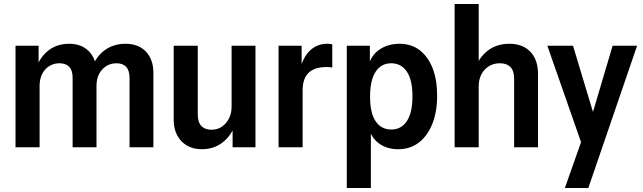

<svg xmlns="http://www.w3.org/2000/svg" viewBox="-20 -740 3232 965"><path d="M58 0V-510H174V-402H179V0ZM345 0V-349Q345 -386 328 -404Q311 -422 279 -422Q250 -422 227 -407.5Q204 -393 191.5 -367.5Q179 -342 179 -309L165 -406Q187 -461 229 -490.5Q271 -520 327 -520Q391 -520 428 -481Q465 -442 465 -376V0ZM631 0V-349Q631 -386 614 -404Q597 -422 566 -422Q536 -422 513.5 -407.5Q491 -393 478 -368Q465 -343 465 -309L445 -407Q468 -462 511 -491Q554 -520 611 -520Q676 -520 713.5 -480.5Q751 -441 751 -373V0Z M994 10Q951 10 919.5 -8.5Q888 -27 870.5 -60Q853 -93 853 -138V-510H974V-164Q974 -126 992 -107Q1010 -88 1042 -88Q1073 -88 1095.5 -103.5Q1118 -119 1131 -145Q1144 -171 1144 -203L1158 -103Q1136 -51 1094 -20.5Q1052 10 994 10ZM1149 0V-107H1144V-510H1264V0Z M1380 0V-510H1496V-389H1501V0ZM1501 -285 1486 -387Q1504 -455 1539.5 -487.5Q1575 -520 1625 -520Q1641 -520 1650 -517V-400Q1646 -402 1638.5 -402.5Q1631 -403 1620 -403Q1562 -403 1531.5 -374.5Q1501 -346 1501 -285Z M1981 10Q1922 10 1881.5 -21.5Q1841 -53 1831 -111L1844 -113V205H1723V-510H1839V-403L1831 -405Q1843 -460 1886 -490Q1929 -520 1988 -520Q2047 -520 2089 -488Q2131 -456 2154 -398Q2177 -340 2177 -259Q2177 -177 2152.5 -116.5Q2128 -56 2084.5 -23Q2041 10 1981 10ZM1947 -89Q1997 -89 2025 -131.5Q2053 -174 2053 -256Q2053 -339 2024.5 -380.5Q1996 -422 1946 -422Q1896 -422 1868 -379.5Q1840 -337 1840 -254Q1840 -172 1868 -130.5Q1896 -89 1947 -89Z M2265 0V-720H2386V0ZM2564 0V-344Q2564 -384 2545.5 -403Q2527 -422 2492 -422Q2460 -422 2436 -406.5Q2412 -391 2399 -365.5Q2386 -340 2386 -306L2372 -406Q2394 -459 2437 -489.5Q2480 -520 2540 -520Q2608 -520 2646 -479.5Q2684 -439 2684 -370V0Z M2819 205 2922 -87 2943 -119 3059 -510H3182L2937 205ZM2910 2 2731 -510H2860L2996 -59Z"/></svg>

Font: Instrument Sans SemiCondensed SemiBold
Style: Regular
Weight: 600
Width: 4
Designer: Rodrigo Fuenzalida
Foundry: fragTYPE
Version: Version 1.000;gftools[0.9.28]